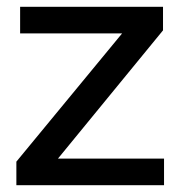

<svg xmlns="http://www.w3.org/2000/svg" viewBox="-20 -543 533 563"><path d="M28 -69 338 -445H39V-523H458V-454L150 -78H461V0H28Z"/></svg>

Font: Raleway Thin SemiBold
Style: Regular
Weight: 600
Version: Version 4.026